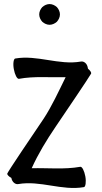

<svg xmlns="http://www.w3.org/2000/svg" viewBox="-20 -871 501 945"><path d="M275 -800C275 -813 269 -826 260 -836C250 -845 237 -851 224 -851C211 -851 198 -845 188 -836C179 -826 173 -813 173 -800C173 -787 179 -774 188 -764C198 -755 211 -749 224 -749C237 -749 250 -755 260 -764C269 -774 275 -787 275 -800ZM70 35C178 16 285 69 393 50C401 49 405 25 400 -3C395 -30 384 -52 375 -50C296 -36 216 -45 136 -43C168 -114 209 -181 253 -246C312 -333 411 -479 428 -508C431 -513 425 -523 413 -533C412 -536 412 -537 412 -538C409 -558 393 -571 378 -568C270 -549 163 -602 55 -583C47 -582 43 -558 48 -531C53 -503 64 -482 73 -483C149 -497 226 -489 303 -491C268 -420 235 -348 195 -287C134 -197 21 -30 16 -17C14 -12 22 -3 36 5C39 24 55 38 70 35Z"/></svg>

Font: Nupuram Condensed Medium
Style: Regular
Weight: 500
Width: 3
Designer: Santhosh Thottingal (santhosh.thottingal@gmail.com)
Foundry: SMC
Version: Version 1.000